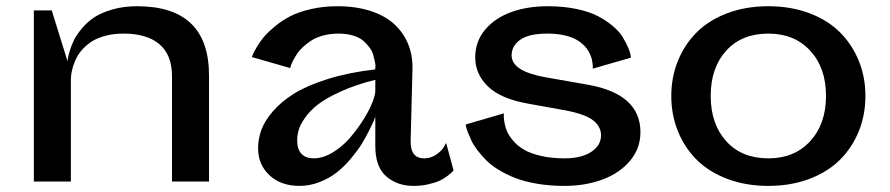

<svg xmlns="http://www.w3.org/2000/svg" viewBox="-20 -589 2888 623"><path d="M538.1 0V-341.8Q538.1 -410.6 497.6 -445.3Q457 -480 380.9 -480Q349.6 -480 324 -473.4Q298.3 -466.8 281 -456.3Q263.7 -445.8 250.2 -431.6Q236.8 -417.5 229.5 -403.6Q222.2 -389.6 217.5 -374.8Q212.9 -359.9 211.4 -349.4Q210 -338.9 210 -330.1V0H89.8V-555.2H147.9L199.2 -390.1Q199.7 -394 200.4 -400.4Q201.2 -406.7 206.8 -425.3Q212.4 -443.8 220.9 -460.7Q229.5 -477.5 247.1 -498.3Q264.6 -519 287.4 -533.7Q310.1 -548.3 345.7 -558.6Q381.3 -568.8 424.8 -568.8Q658.2 -568.8 658.2 -344.2V0Z M1312.5 -132.8Q1311 -75.2 1356.4 -75.2Q1377.9 -75.2 1395.8 -87.6Q1413.6 -100.1 1420.4 -112.3L1427.7 -125L1451.7 -36.1Q1450.2 -34.2 1447 -30.8Q1443.8 -27.3 1432.6 -18.6Q1421.4 -9.8 1407.7 -3.2Q1394 3.4 1370.8 8.8Q1347.7 14.2 1321.8 14.2Q1269 14.2 1233.4 -16.6Q1197.8 -47.4 1197.8 -115.2V-210Q1196.3 -205.1 1192.9 -197Q1189.5 -189 1178 -165.8Q1166.5 -142.6 1153.3 -121.3Q1140.1 -100.1 1118.4 -74.2Q1096.7 -48.3 1073.2 -29.8Q1049.8 -11.2 1017.6 1.5Q985.4 14.2 951.7 14.2Q891.1 14.2 854.2 -20.5Q817.4 -55.2 817.4 -107.9Q817.4 -137.7 827.9 -167Q838.4 -196.3 865.7 -228Q893.1 -259.8 934.8 -285.6Q976.6 -311.5 1044.2 -332.8Q1111.8 -354 1197.8 -363.8Q1196.8 -364.3 1198 -370.4Q1199.2 -376.5 1196.8 -387Q1194.3 -397.5 1191.4 -409.7Q1188.5 -421.9 1179.4 -434.3Q1170.4 -446.8 1158.4 -457Q1146.5 -467.3 1125.7 -473.6Q1105 -480 1078.6 -480Q1052.2 -480 1029.3 -473.9Q1006.3 -467.8 990.7 -457.8Q975.1 -447.8 962.4 -435.8Q949.7 -423.8 942.4 -412.1Q935.1 -400.4 929.9 -390.4Q924.8 -380.4 923.3 -374L921.4 -368.2L797.4 -403.8Q798.3 -407.2 800.8 -413.1Q803.2 -418.9 813.2 -436.3Q823.2 -453.6 836.2 -469Q849.1 -484.4 872.1 -503.4Q895 -522.5 922.1 -536.4Q949.2 -550.3 989.3 -559.6Q1029.3 -568.8 1074.7 -568.8Q1135.3 -568.8 1182.9 -553.2Q1230.5 -537.6 1260 -510Q1289.6 -482.4 1304.4 -445.8Q1319.3 -409.2 1318.4 -366.2ZM944.3 -132.8Q944.3 -104.5 958.3 -89.8Q972.2 -75.2 997.6 -75.2Q1027.8 -75.2 1059.1 -94Q1090.3 -112.8 1114.5 -140.6Q1138.7 -168.5 1158.2 -199.2Q1177.7 -230 1188 -256.1Q1198.2 -282.2 1197.8 -294.9V-330.1Q1133.8 -314 1085.9 -292.2Q1038.1 -270.5 1012 -250.2Q985.8 -230 969.7 -206.8Q953.6 -183.6 949 -166.7Q944.3 -149.9 944.3 -132.8Z M1903.3 -366.2Q1903.3 -367.7 1903.6 -370.1Q1903.8 -372.6 1903.1 -380.4Q1902.3 -388.2 1900.6 -395.8Q1898.9 -403.3 1894.3 -413.6Q1889.6 -423.8 1883.1 -432.6Q1876.5 -441.4 1865 -450.4Q1853.5 -459.5 1838.9 -465.8Q1824.2 -472.2 1802.7 -476.1Q1781.2 -480 1755.4 -480Q1697.3 -480 1668.7 -460.4Q1640.1 -440.9 1640.1 -409.2Q1640.1 -357.4 1752 -337.9L1888.2 -314Q2058.1 -283.7 2058.1 -160.2Q2058.1 -107.9 2024.9 -67.9Q1991.7 -27.8 1935.8 -6.8Q1879.9 14.2 1811 14.2Q1764.2 14.2 1723.4 7.3Q1682.6 0.5 1653.1 -11Q1623.5 -22.5 1598.9 -37.4Q1574.2 -52.2 1557.9 -68.8Q1541.5 -85.4 1528.8 -102.1Q1516.1 -118.7 1509.3 -133.5Q1502.4 -148.4 1498 -159.9Q1493.7 -171.4 1492.2 -178.2L1491.2 -185.1L1615.2 -221.2Q1614.7 -218.3 1614.5 -212.9Q1614.3 -207.5 1616.7 -192.4Q1619.1 -177.2 1624.8 -163.6Q1630.4 -149.9 1644.5 -133.1Q1658.7 -116.2 1679 -104Q1699.2 -91.8 1733.6 -83.5Q1768.1 -75.2 1812 -75.2Q1866.7 -75.2 1898.4 -96.2Q1930.2 -117.2 1930.2 -149.9Q1930.2 -179.2 1903.6 -199.2Q1877 -219.2 1814 -231L1692.4 -252.9Q1604.5 -268.6 1563.2 -308.6Q1522 -348.6 1522 -402.8Q1522 -454.1 1553.7 -492.2Q1585.4 -530.3 1638.4 -549.6Q1691.4 -568.8 1757.3 -568.8Q1809.1 -568.8 1852.1 -559.6Q1895 -550.3 1922.1 -535.6Q1949.2 -521 1970 -503.2Q1990.7 -485.4 2001.2 -467.5Q2011.7 -449.7 2018.1 -435.1Q2024.4 -420.4 2025.9 -411.1L2027.3 -401.9Z M2158.2 -277.8Q2158.2 -338.9 2179.9 -392.1Q2201.7 -445.3 2241.2 -484.6Q2280.8 -523.9 2340.6 -546.4Q2400.4 -568.8 2473.1 -568.8Q2545.9 -568.8 2605.7 -546.4Q2665.5 -523.9 2705.1 -484.6Q2744.6 -445.3 2766.4 -392.1Q2788.1 -338.9 2788.1 -277.8Q2788.1 -216.3 2766.6 -163.1Q2745.1 -109.9 2705.3 -70.3Q2665.5 -30.8 2605.7 -8.3Q2545.9 14.2 2473.1 14.2Q2400.4 14.2 2340.6 -8.3Q2280.8 -30.8 2241 -70.3Q2201.2 -109.9 2179.7 -163.1Q2158.2 -216.3 2158.2 -277.8ZM2473.1 -75.2Q2558.1 -75.2 2609.1 -131.1Q2660.2 -187 2660.2 -277.8Q2660.2 -368.7 2609.1 -424.3Q2558.1 -480 2473.1 -480Q2386.7 -480 2336.4 -424.6Q2286.1 -369.1 2286.1 -277.8Q2286.1 -186.5 2336.4 -130.9Q2386.7 -75.2 2473.1 -75.2Z"/></svg>

Font: Sporting Grotesque
Style: Regular
Weight: 400
Designer: Lucas LE BIHAN
Foundry: Lucas LE BIHAN
Version: Version 2.001;PS 2.1;hotconv 1.0.88;makeotf.lib2.5.647800